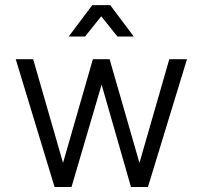

<svg xmlns="http://www.w3.org/2000/svg" viewBox="-20 -743 806 763"><path d="M196.8 0 42.5 -507.8H111.8L230.5 -95.7L349.1 -507.8H415.5L534.2 -95.7L652.8 -507.8H723.1L567.9 0H500.5L383.8 -406.7L264.2 0ZM317.9 -597.7H252.9L346.7 -722.7H418L511.7 -597.7H446.8L382.3 -678.2Z"/></svg>

Font: Giphurs Light
Style: Regular
Weight: 300
Version: Version 0.920; ttfautohint (v1.8.4.7-5d5b)